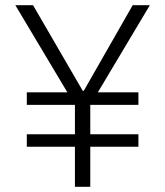

<svg xmlns="http://www.w3.org/2000/svg" viewBox="-20 -718 635 738"><path d="M327 -154V0H268V-154H83V-202H268V-315H83V-363H239L39 -698H107L298 -369H302L490 -698H556L356 -363H512V-315H327V-202H512V-154Z"/></svg>

Font: IBM Plex Sans Thai Looped Light
Style: Regular
Weight: 300
Designer: Mike Abbink, Paul van der Laan, Pieter van Rosmalen, Ben Mitchell, Mark Frömberg
Foundry: Bold Monday
Version: Version 1.1